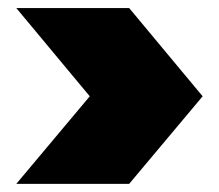

<svg xmlns="http://www.w3.org/2000/svg" viewBox="-20 -576 537 471"><path d="M20 -125 200.2 -339.8 20 -556.2H296.9L477.1 -339.8L296.9 -125Z"/></svg>

Font: Poppins Black
Style: Regular
Weight: 900
Designer: Ninad Kale (Devanagari), Jonny Pinhorn (Latin)
Foundry: Indian Type Foundry
Version: 4.004